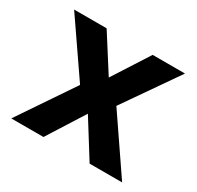

<svg xmlns="http://www.w3.org/2000/svg" viewBox="-114 -623 771 753"><g transform="rotate(30 271.0 -246.5)"><path d="M19.8 0 187.8 -248.6 19.8 -493H167L270.8 -330L375.4 -493H521.8L352.2 -248.6L521.8 0H374.6L270.8 -166.2L165.6 0Z"/></g></svg>

Font: Hanken Grotesk
Style: Regular
Weight: 400
Designer: Alfredo Marco Pradil
Foundry: Hanken Design Co.
Version: Version 3.013